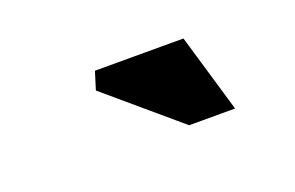

<svg xmlns="http://www.w3.org/2000/svg" viewBox="-38 -838 577 375"><g transform="rotate(-20 250.0 -650.5)"><path d="M402.5 -569H307L159 -695L170.5 -732H354.5Z"/></g></svg>

Font: Newsreader Caption ExtraBold
Style: Italic
Weight: 800
Italic angle: -17°
Designer: Hugues Gentile
Foundry: Production Type
Version: Version 1.001